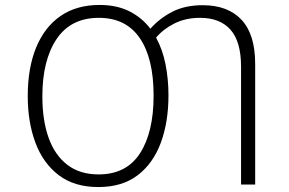

<svg xmlns="http://www.w3.org/2000/svg" viewBox="-20 -745 1167 775"><path d="M377 10Q280 10 217 -38Q154 -86 123 -169Q92 -252 92 -357Q92 -471 126 -553.5Q160 -636 224.5 -680.5Q289 -725 382 -725Q452 -725 503 -699Q554 -673 587 -629Q624 -671 675.5 -697.5Q727 -724 798 -724Q900 -724 955 -665Q1010 -606 1010 -487V0H953V-476Q953 -577 910.5 -625Q868 -673 788 -673Q729 -673 683.5 -650Q638 -627 610 -593Q636 -546 648 -486Q660 -426 660 -360Q660 -252 629 -168.5Q598 -85 535.5 -37.5Q473 10 377 10ZM378 -41Q490 -41 545 -126Q600 -211 600 -359Q600 -510 544 -591.5Q488 -673 379 -673Q266 -673 208.5 -587.5Q151 -502 151 -356Q151 -260 176 -189.5Q201 -119 251.5 -80Q302 -41 378 -41Z"/></svg>

Font: Noto Sans Mono SemiCondensed Light
Style: Regular
Weight: 300
Width: 4
Designer: Monotype Design Team
Foundry: Monotype Imaging Inc.
Version: Version 2.014; ttfautohint (v1.8.4.7-5d5b)